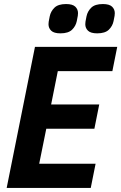

<svg xmlns="http://www.w3.org/2000/svg" viewBox="-20 -930 600 950"><path d="M13 0 153 -698H560L536 -578H266L233 -413H471L447 -293H209L174 -120H453L429 0ZM279 -765Q247 -765 233.5 -778Q220 -791 220 -810Q220 -815 221 -823Q222 -831 226 -849Q231 -874 249.5 -892Q268 -910 307 -910Q339 -910 352.5 -897Q366 -884 366 -865Q366 -860 365 -852Q364 -844 360 -826Q355 -801 336.5 -783Q318 -765 279 -765ZM461 -765Q429 -765 415.5 -778Q402 -791 402 -810Q402 -815 403 -823Q404 -831 408 -849Q413 -874 431.5 -892Q450 -910 489 -910Q521 -910 534.5 -897Q548 -884 548 -865Q548 -860 547 -852Q546 -844 542 -826Q537 -801 518.5 -783Q500 -765 461 -765Z"/></svg>

Font: IBM Plex Sans Cond
Style: Bold Italic
Weight: 700
Width: 3
Italic angle: -11°
Designer: Mike Abbink, Paul van der Laan, Pieter van Rosmalen
Foundry: Bold Monday
Version: Version 1.3